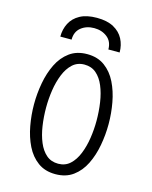

<svg xmlns="http://www.w3.org/2000/svg" viewBox="-136 -1019 888 1119"><g transform="rotate(15 308.0 -459.5)"><path d="M308 12Q245 12 201.8 -19.8Q158.5 -51.5 132.5 -104.2Q106.5 -157 94.8 -221Q83 -285 83 -350Q83 -415 94.8 -479Q106.5 -543 132.5 -595.8Q158.5 -648.5 201.8 -680.2Q245 -712 308 -712Q371 -712 414.2 -680.2Q457.5 -648.5 483.5 -595.8Q509.5 -543 521.2 -479Q533 -415 533 -350Q533 -285 521.2 -221Q509.5 -157 483.5 -104.2Q457.5 -51.5 414.2 -19.8Q371 12 308 12ZM308 -51Q350.5 -51 379.5 -77.8Q408.5 -104.5 426.2 -148.5Q444 -192.5 452 -245.2Q460 -298 460 -350Q460 -407 452 -460.5Q444 -514 426.2 -556.5Q408.5 -599 379.5 -624Q350.5 -649 308 -649Q265.5 -649 236.5 -622.2Q207.5 -595.5 189.8 -551.5Q172 -507.5 164 -454.8Q156 -402 156 -350Q156 -293 164 -239.5Q172 -186 189.8 -143.5Q207.5 -101 236.5 -76Q265.5 -51 308 -51ZM129 -770Q129 -814.5 147.8 -851Q166.5 -887.5 206 -909.2Q245.5 -931 308 -931Q370 -931 409.5 -909.2Q449 -887.5 468 -851Q487 -814.5 487 -770H419Q419 -818 386.5 -843.5Q354 -869 308 -869Q261.5 -869 229.2 -843.5Q197 -818 197 -770Z"/></g></svg>

Font: Overpass Mono Light Light
Style: Regular
Weight: 300
Monospace: yes
Version: Version 4.000